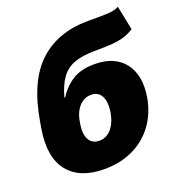

<svg xmlns="http://www.w3.org/2000/svg" viewBox="-135 -855 908 977"><g transform="rotate(-20 319.0 -366.5)"><path d="M611.3 -743.2 637.7 -612.3Q613.3 -596.7 586.9 -587.9Q560.5 -579.1 522.7 -575.7Q484.9 -572.3 424.8 -572.3Q357.4 -572.3 313.7 -556.6Q270 -541 242.7 -503.9Q215.3 -466.8 197.3 -402.3H202.1Q232.9 -451.2 279.3 -480.5Q325.7 -509.8 398.4 -509.8Q507.8 -509.8 560.1 -441.9Q612.3 -374 593.8 -259.8Q579.6 -178.2 535.9 -117.7Q492.2 -57.1 423.3 -23.7Q354.5 9.8 265.6 9.8Q132.8 9.8 70.8 -68.1Q8.8 -146 33.2 -293L39.1 -328.1Q73.7 -535.6 176 -631.3Q278.3 -727.1 443.4 -727.5Q448.7 -727.5 453.9 -727.5Q459 -727.5 464.4 -727.5Q513.7 -727.1 550.8 -728.8Q587.9 -730.5 611.3 -743.2ZM291 -134.8Q328.6 -134.8 355.7 -165.5Q382.8 -196.3 392.6 -251Q400.9 -307.6 384 -338.4Q367.2 -369.1 330.1 -369.1Q290.5 -369.1 263.2 -338.4Q235.8 -307.6 227.5 -251Q218.3 -196.3 235.1 -165.5Q252 -134.8 291 -134.8Z"/></g></svg>

Font: Inter Black
Style: Italic
Weight: 900
Italic angle: -9.39999°
Designer: Rasmus Andersson
Foundry: rsms
Version: Version 4.000;git-a52131595